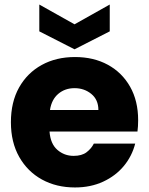

<svg xmlns="http://www.w3.org/2000/svg" viewBox="-20 -817 656 845"><path d="M575 -185Q561 -130 525 -86.5Q489 -43 434 -17.5Q379 8 310 8Q228 8 164.5 -27Q101 -62 64.5 -126.5Q28 -191 28 -279Q28 -368 64 -432Q100 -496 163.5 -531Q227 -566 310 -566Q392 -566 454.5 -532Q517 -498 552.5 -435.5Q588 -373 588 -288Q588 -261 585 -238H198Q202 -184 232.5 -157.5Q263 -131 304 -131Q340 -131 361 -147Q382 -163 393 -185ZM308 -429Q266 -429 236.5 -404Q207 -379 200 -333H413Q413 -378 382 -403.5Q351 -429 308 -429ZM463 -797V-679L308 -600L153 -679V-797L308 -710Z"/></svg>

Font: Poppins
Style: Bold
Weight: 700
Designer: Ninad Kale (Devanagari), Jonny Pinhorn (Latin)
Version: Version 5.002